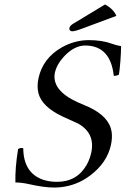

<svg xmlns="http://www.w3.org/2000/svg" viewBox="-20 -840 569 870"><path d="M456.1 -819.8Q494.6 -798.8 507.3 -768.1L351.1 -710Q320.3 -698.2 306.2 -698.2Q293 -699.7 294.4 -712.9Q296.4 -723.1 312 -732.9Q313.5 -733.9 314 -733.9ZM528.8 -630.9Q527.3 -561 519 -502Q508.8 -496.1 495.6 -496.1Q481 -632.8 366.7 -633.8Q314 -633.8 265.6 -579.1Q236.3 -545.4 229 -512.2Q211.9 -431.6 331.1 -377Q341.8 -372.1 361.8 -363.8Q377 -357.4 382.3 -355Q475.1 -311.5 485.8 -243.2Q489.7 -215.8 482.9 -184.1Q465.3 -101.6 386.2 -43Q370.6 -31.7 355 -22.9Q294.9 9.8 224.6 9.8Q179.2 9.8 109.9 -5.9Q77.1 -13.2 49.8 -13.2Q47.9 -77.1 62 -165Q75.2 -171.4 82.5 -168.9Q84.5 -168.5 85.4 -168Q86.4 -55.2 177.2 -24.9Q205.6 -16.1 238.3 -16.1Q328.6 -16.1 372.6 -92.8Q387.2 -118.7 393.6 -148.9Q412.1 -235.8 334.5 -279.8Q333 -280.8 267.1 -310.5Q263.7 -312 261.7 -313Q169.9 -356.9 154.3 -417.5Q146.5 -448.2 154.3 -484.9Q173.8 -576.7 261.2 -626Q318.4 -657.7 381.3 -658.2Q442.4 -658.2 486.3 -642.1Q508.8 -633.8 528.8 -630.9Z"/></svg>

Font: Linux Libertine Display Slanted O
Style: Slanted
Weight: 400
Designer: Philipp H. Poll
Foundry: Philipp H. Poll
Version: Version 5.0.9